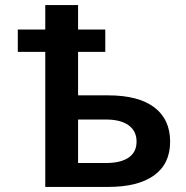

<svg xmlns="http://www.w3.org/2000/svg" viewBox="-20 -735 731 755"><path d="M287 -531V-360H406Q524 -360 586.5 -313Q649 -266 649 -178Q649 -91 586 -45.5Q523 0 406 0H158V-531H50V-619H158V-715H287V-619H394V-531ZM287 -94H397Q455 -94 486 -115.5Q517 -137 517 -178Q517 -220 485.5 -242.5Q454 -265 397 -265H287Z"/></svg>

Font: Geist SemBd
Style: Regular
Weight: 400
Designer: Basement.studio, Andrés Briganti, Mateo Zaragoza
Foundry: Basement.studio, Vercel, Andrés Briganti, Guido Ferreyra, Mateo Zaragoza
Version: Version 1.401